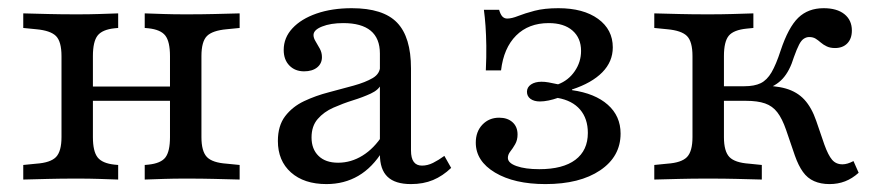

<svg xmlns="http://www.w3.org/2000/svg" viewBox="-20 -447 2182 478"><path d="M442.7 -2.4Q412.1 -2.4 388.3 -1.6Q364.5 -0.8 340.3 0V-36.3L349.2 -37.1Q380.6 -40.3 391.9 -55.2Q403.2 -70.2 403.2 -105.6V-206.5H481.5V-105.6Q481.5 -70.2 495.2 -56Q508.9 -41.9 544.4 -39.5L576.6 -36.3V0Q544.4 -0.8 513.7 -1.6Q483.1 -2.4 442.7 -2.4ZM171.8 -2.4Q131.5 -2.4 100.8 -1.6Q70.2 -0.8 37.9 0V-36.3L70.2 -39.5Q105.6 -41.9 119.4 -56Q133.1 -70.2 133.1 -105.6V-307.3Q133.1 -343.5 119.4 -357.3Q105.6 -371 70.2 -374.2L37.9 -377.4V-413.7Q70.2 -412.9 100.8 -412.1Q131.5 -411.3 171.8 -411.3Q202.4 -411.3 226.2 -412.1Q250 -412.9 274.2 -413.7V-377.4L265.3 -376.6Q234.7 -373.4 223 -358.5Q211.3 -343.5 211.3 -307.3V-105.6Q211.3 -70.2 223 -55.2Q234.7 -40.3 265.3 -37.1L274.2 -36.3V0Q250 -0.8 226.2 -1.6Q202.4 -2.4 171.8 -2.4ZM403.2 -206.5V-307.3Q403.2 -343.5 391.5 -358.5Q379.8 -373.4 349.2 -376.6L340.3 -377.4V-413.7Q364.5 -412.9 388.3 -412.1Q412.1 -411.3 442.7 -411.3Q483.1 -411.3 513.7 -412.1Q544.4 -412.9 576.6 -413.7V-377.4L544.4 -374.2Q508.9 -371 495.2 -357.3Q481.5 -343.5 481.5 -307.3V-206.5ZM182.3 -196V-231.5H432.3V-196Z M925.8 -206.5V-313.7Q925.8 -351.6 902.8 -370.6Q879.8 -389.5 834.7 -389.5Q803.2 -389.5 781.9 -381Q760.5 -372.6 760.5 -359.7Q760.5 -352.4 765.7 -344Q771 -335.5 776.2 -325.8Q781.5 -316.1 781.5 -304.8Q781.5 -288.7 769.4 -279Q757.3 -269.4 737.1 -269.4Q714.5 -269.4 700.4 -283.9Q686.3 -298.4 686.3 -322.6Q686.3 -353.2 708.1 -376.6Q729.8 -400 768.1 -413.3Q806.5 -426.6 855.6 -426.6Q933.9 -426.6 968.5 -390.7Q1003.2 -354.8 1003.2 -276.6V-206.5ZM792.7 11.3Q737.1 11.3 704.4 -17.7Q671.8 -46.8 671.8 -96Q671.8 -133.9 689.9 -157.7Q708.1 -181.5 737.1 -195.2Q766.1 -208.9 798.8 -217.3Q831.5 -225.8 860.5 -233.9Q889.5 -241.9 908.1 -252.8Q926.6 -263.7 926.6 -283.9L929.8 -238.7Q923.4 -223.4 903.2 -214.1Q883.1 -204.8 858.5 -197.2Q833.9 -189.5 810.1 -179Q786.3 -168.5 771 -150.8Q755.6 -133.1 755.6 -104.8Q755.6 -75.8 773 -58.9Q790.3 -41.9 821.8 -41.9Q854 -41.9 882.7 -59.7Q911.3 -77.4 933.1 -111.3V-71.8Q907.3 -29.8 872.2 -9.3Q837.1 11.3 792.7 11.3ZM1003.2 -72.6Q1003.2 -53.2 1010.1 -44Q1016.9 -34.7 1030.6 -34.7Q1044.4 -34.7 1058.1 -41.5Q1071.8 -48.4 1086.3 -58.9L1103.2 -29Q1082.3 -8.9 1058.1 1.2Q1033.9 11.3 1003.2 11.3Q963.7 11.3 944.8 -6.9Q925.8 -25 925.8 -62.9V-206.5H1003.2Z M1337.9 11.3Q1260.5 11.3 1212.5 -17.3Q1164.5 -46 1164.5 -91.9Q1164.5 -119.4 1181 -136.7Q1197.6 -154 1222.6 -154Q1243.5 -154 1256 -142.7Q1268.5 -131.5 1268.5 -112.1Q1268.5 -98.4 1262.5 -87.9Q1256.5 -77.4 1250.4 -69.8Q1244.4 -62.1 1244.4 -54Q1244.4 -41.1 1266.1 -33.5Q1287.9 -25.8 1322.6 -25.8Q1381.5 -25.8 1412.5 -49.2Q1443.5 -72.6 1443.5 -116.1Q1443.5 -151.6 1424.2 -174.2Q1404.8 -196.8 1368.5 -203.2Q1357.3 -199.2 1345.6 -196.8Q1333.9 -194.4 1324.2 -194.4Q1309.7 -194.4 1300.8 -200.8Q1291.9 -207.3 1291.9 -218.5Q1291.9 -229.8 1302 -236.7Q1312.1 -243.5 1328.2 -243.5Q1336.3 -243.5 1345.6 -241.9Q1354.8 -240.3 1369.4 -237.1Q1395.2 -246.8 1410.9 -269.8Q1426.6 -292.7 1426.6 -320.2Q1426.6 -352.4 1405.2 -371Q1383.9 -389.5 1346 -389.5Q1296 -389.5 1264.9 -358.5Q1233.9 -327.4 1227.4 -271.8H1189.5Q1191.1 -305.6 1190.7 -333.1Q1190.3 -360.5 1188.7 -382.7Q1187.1 -404.8 1184.7 -422.6H1222.6Q1225.8 -411.3 1230.6 -406Q1235.5 -400.8 1242.7 -400.8Q1254 -400.8 1270.2 -407.3Q1286.3 -413.7 1310.9 -420.2Q1335.5 -426.6 1370.2 -426.6Q1432.3 -426.6 1469 -400Q1505.6 -373.4 1505.6 -329Q1505.6 -293.5 1479.4 -266.9Q1453.2 -240.3 1404 -224.2V-222.6Q1461.3 -214.5 1493.1 -186.3Q1525 -158.1 1525 -114.5Q1525 -57.3 1474.2 -23Q1423.4 11.3 1337.9 11.3Z M1704 -206.5V-307.3Q1704 -343.5 1690.3 -357.3Q1676.6 -371 1641.1 -374.2L1608.9 -377.4V-413.7Q1641.1 -412.9 1671.8 -412.1Q1702.4 -411.3 1742.7 -411.3Q1776.6 -411.3 1802.8 -412.1Q1829 -412.9 1855.6 -413.7V-377.4L1839.5 -375.8Q1806.5 -372.6 1794.4 -358.1Q1782.3 -343.5 1782.3 -307.3V-206.5ZM1742.7 -2.4Q1702.4 -2.4 1671.8 -1.6Q1641.1 -0.8 1608.9 0V-36.3L1641.1 -39.5Q1676.6 -41.9 1690.3 -56Q1704 -70.2 1704 -105.6V-206.5H1782.3V-105.6Q1782.3 -70.2 1796 -56Q1809.7 -41.9 1845.2 -39.5L1876.6 -36.3V0Q1845.2 -0.8 1814.5 -1.6Q1783.9 -2.4 1742.7 -2.4ZM2045.2 11.3Q2023.4 11.3 2006.9 4Q1990.3 -3.2 1979 -19Q1967.7 -34.7 1958.9 -59.7L1937.1 -123.4Q1927.4 -151.6 1915.3 -167.3Q1903.2 -183.1 1884.7 -189.5Q1866.1 -196 1837.1 -196H1771V-232.3H1833.1Q1858.1 -232.3 1873.8 -239.9Q1889.5 -247.6 1900.8 -266.9Q1912.1 -286.3 1923.4 -321Q1942.7 -379 1967.3 -402.8Q1991.9 -426.6 2030.6 -426.6Q2063.7 -426.6 2082.3 -411.7Q2100.8 -396.8 2100.8 -371Q2100.8 -350.8 2089.5 -339.1Q2078.2 -327.4 2058.9 -327.4Q2046.8 -327.4 2038.3 -331.5Q2029.8 -335.5 2023.4 -341.1Q2016.9 -346.8 2010.5 -350.8Q2004 -354.8 1994.4 -354.8Q1987.9 -354.8 1981.5 -350.8Q1975 -346.8 1969.4 -335.9Q1963.7 -325 1956.5 -304.8Q1946 -270.2 1928.6 -251.2Q1911.3 -232.3 1881.5 -223.4L1863.7 -233.9Q1908.1 -234.7 1936.3 -226.6Q1964.5 -218.5 1982.7 -198.8Q2000.8 -179 2012.1 -146L2032.3 -87.1Q2041.9 -60.5 2051.6 -49.2Q2061.3 -37.9 2077.4 -37.9Q2089.5 -37.9 2104.8 -46L2117.7 -16.9Q2101.6 -2.4 2083.9 4.4Q2066.1 11.3 2045.2 11.3Z"/></svg>

Font: Playfair 9pt
Style: Regular
Weight: 400
Designer: Claus Eggers Sørensen
Foundry: Claus Eggers Sørensen
Version: Version 2.203